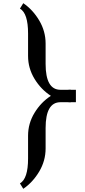

<svg xmlns="http://www.w3.org/2000/svg" viewBox="-20 -972 536 1204"><path d="M105 -918 126 -952Q186 -911 226 -843.5Q266 -776 266 -699V-571Q266 -409 359 -409H404Q410 -410 422 -410L424 -409H456V-331H424L422 -330Q410 -330 404 -331H359Q266 -331 266 -169V-41Q266 36 226 103.5Q186 171 126 212L105 178Q156 149 156 22V-121Q156 -198 196.5 -264.5Q237 -331 299 -371Q237 -411 196.5 -477.5Q156 -544 156 -621V-762Q156 -889 105 -918Z"/></svg>

Font: Inknut Antiqua Light
Style: Regular
Weight: 300
Designer: Claus Eggers Sørensen
Foundry: Claus Eggers Sørensen
Version: Version 1.003; ttfautohint (v1.8.2) -l 8 -r 50 -G 200 -x 14 